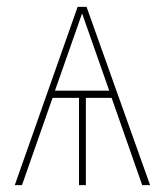

<svg xmlns="http://www.w3.org/2000/svg" viewBox="-20 -539 479 559"><path d="M394 0 305 -254H230V0H210V-254H133L44 0H23L206 -519H232L417 0ZM140 -275H298L219 -500Z"/></svg>

Font: Fira Sans Condensed Thin
Style: Regular
Weight: 250
Width: 3
Designer: Carrois Corporate & Edenspiekermann AG
Foundry: Carrois Corporate GbR & Edenspiekermann AG
Version: Version 4.203